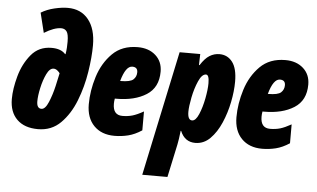

<svg xmlns="http://www.w3.org/2000/svg" viewBox="-62 -873 2007 1215"><g transform="rotate(5 941.5 -265.5)"><path d="M199 10Q285 10 343 -48Q401 -106 435.5 -194.5Q470 -283 485 -378.5Q500 -474 500 -549Q500 -653 452.5 -712Q405 -771 321 -771Q284 -771 237 -760Q190 -749 152 -726L183 -600Q246 -639 291 -639Q313 -639 325.5 -622.5Q338 -606 338 -557Q338 -540 337 -520.5Q336 -501 332 -478H329Q301 -510 241 -510Q160 -510 111 -450.5Q62 -391 40 -310.5Q18 -230 18 -166Q18 -83 65.5 -36.5Q113 10 199 10ZM210 -120Q180 -120 180 -165Q180 -200 191 -250.5Q202 -301 221 -340.5Q240 -380 265 -380Q278 -380 289.5 -370.5Q301 -361 305 -354Q300 -328 287 -271.5Q274 -215 254 -167.5Q234 -120 210 -120Z M685 10Q729 10 771.5 -0.5Q814 -11 858 -40V-160Q817 -137 788 -128.5Q759 -120 724 -120Q664 -120 664 -192Q664 -208 667 -225H677Q793 -225 867 -272Q941 -319 941 -420Q941 -484 897.5 -523Q854 -562 784 -562Q684 -562 623 -501Q562 -440 534 -350.5Q506 -261 506 -175Q506 -89 554 -39.5Q602 10 685 10ZM691 -339Q718 -436 760 -436Q794 -436 794 -403Q794 -375 774.5 -357Q755 -339 693 -339Z M1166 -130Q1138 -130 1138 -183Q1138 -216 1149.5 -274Q1161 -332 1182 -379.5Q1203 -427 1229 -427Q1249 -427 1249 -373Q1249 -334 1238 -276.5Q1227 -219 1208 -174.5Q1189 -130 1166 -130ZM882 240H1042L1087 30Q1093 3 1100 -58H1103Q1131 10 1198 10Q1252 10 1292.5 -30.5Q1333 -71 1360.5 -134.5Q1388 -198 1402 -268Q1416 -338 1416 -398Q1416 -482 1385 -522.5Q1354 -563 1303 -563Q1269 -563 1240 -545Q1211 -527 1183 -483H1179L1181 -553H1050Z M1623 10Q1667 10 1709.5 -0.5Q1752 -11 1796 -40V-160Q1755 -137 1726 -128.5Q1697 -120 1662 -120Q1602 -120 1602 -192Q1602 -208 1605 -225H1615Q1731 -225 1805 -272Q1879 -319 1879 -420Q1879 -484 1835.5 -523Q1792 -562 1722 -562Q1622 -562 1561 -501Q1500 -440 1472 -350.5Q1444 -261 1444 -175Q1444 -89 1492 -39.5Q1540 10 1623 10ZM1629 -339Q1656 -436 1698 -436Q1732 -436 1732 -403Q1732 -375 1712.5 -357Q1693 -339 1631 -339Z"/></g></svg>

Font: Noto Sans Display Condensed Black
Style: Italic
Weight: 900
Width: 3
Italic angle: -192°
Designer: Monotype Design Team
Foundry: Monotype Imaging Inc.
Version: Version 1.900